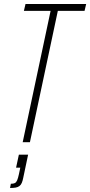

<svg xmlns="http://www.w3.org/2000/svg" viewBox="-20 -708 449 956"><path d="M93 0 232 -654H99L107 -688H409L401 -654H268L129 0ZM30 228 34 207Q47 207 54 203.5Q61 200 65.5 189.5Q70 179 74 160L81 127H60L74 62H120L96 176Q93 192 88.5 202.5Q84 213 76.5 218.5Q69 224 58 226Q47 228 30 228Z"/></svg>

Font: Saira Condensed Thin
Style: Italic
Weight: 250
Width: 3
Italic angle: -12°
Designer: Hector Gatti with collaboration of the Omnibus-Type team
Foundry: Omnibus-Type
Version: Version 1.101